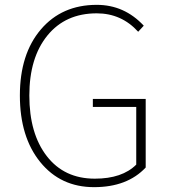

<svg xmlns="http://www.w3.org/2000/svg" viewBox="-20 -759 701 792"><path d="M368 13Q230 13 146 -90.5Q62 -194 62 -365Q62 -536 148.5 -637.5Q235 -739 379 -739Q493 -739 573 -653L550 -628Q481 -704 379 -704Q250 -704 175.5 -612.5Q101 -521 101 -365Q101 -208 173 -115Q245 -22 371 -22Q484 -22 542 -80V-318H363V-351H581V-68Q505 13 368 13Z"/></svg>

Font: Noto Sans Korean Thin
Style: Regular
Weight: 250
Designer: Ryoko NISHIZUKA  (kana & ideographs); Paul D. Hunt (Latin, Greek & Cyrillic); Wenlong ZHANG  (bopomofo); Sandoll Communi
Foundry: Adobe Systems Incorporated
Version: Version 1.0001;PS 1;hotconv 1.0.78;makeotf.lib2.5.61930